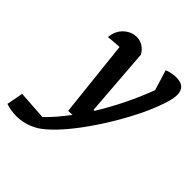

<svg xmlns="http://www.w3.org/2000/svg" viewBox="-292 -614 935 935"><g transform="rotate(45 175.0 -147.0)"><path d="M131 0 88 -397Q59 -395 43.5 -394Q28 -393 14 -391Q18 -437 47.5 -464Q77 -491 113 -491Q136 -491 155.5 -479Q175 -467 188 -444L215 -91H222Q262 -156 297 -227Q332 -298 359 -371L327 -476Q360 -488 389 -488Q452 -488 452 -429Q452 -403 437 -359Q419 -304 388 -241Q357 -178 319 -115.5Q281 -53 240 3Q199 59 159.5 100.5Q120 142 88 163Q32 197 -30 197Q-67 197 -102 185L-86 100L64 110Q113 62 160 -1Z"/></g></svg>

Font: Piazzolla SemiBold
Style: Italic
Weight: 600
Italic angle: -11.3°
Designer: Juan Pablo del Peral
Foundry: Huerta Tipografica
Version: Version 1.330